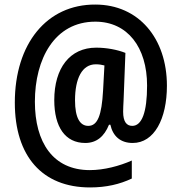

<svg xmlns="http://www.w3.org/2000/svg" viewBox="-20 -740 796 842"><path d="M712 -364C712 -572 588 -720 398 -720C185 -721 45 -548 45 -290C45 -55 165 82 375 82C446 82 505 68 558 43V-36C504 -12 436 6 374 6C212 6 133 -116 133 -294C133 -481 219 -645 398 -645C539 -645 625 -533 625 -365C625 -247 602 -188 560 -188C536 -188 520 -205 520 -250C520 -263 521 -282 522 -301L530 -508C495 -522 447 -531 402 -531C286 -531 218 -441 218 -301C218 -183 266 -113 354 -113C403 -113 437 -141 458 -193H464C475 -143 508 -113 562 -113C656 -113 712 -218 712 -364ZM309 -300C309 -396 340 -458 400 -458C414 -458 427 -456 438 -453L432 -343C426 -234 408 -188 367 -188C331 -188 309 -223 309 -300Z"/></svg>

Font: Noto Sans Khmer Condensed SemiBold
Style: Regular
Weight: 600
Width: 3
Designer: Danh Hong and the Monotype Design Team
Foundry: Monotype Imaging Inc.
Version: Version 2.004